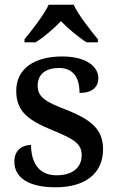

<svg xmlns="http://www.w3.org/2000/svg" viewBox="-20 -786 501 816"><path d="M84 -606H131C167 -628 209 -665 239 -696C269 -665 313 -628 348 -606H396V-619C365 -657 314 -721 293 -766H187C166 -721 115 -657 84 -619ZM216 10C339 10 418 -46 418 -152C418 -236 368 -276 268 -317C173 -353 140 -373 140 -422C140 -467 170 -497 231 -497C290 -497 318 -458 318 -391C371 -391 398 -415 398 -454C398 -502 348 -546 244 -546C127 -546 49 -495 49 -400C49 -312 100 -275 204 -232C300 -193 327 -173 327 -126C327 -76 291 -41 220 -41C144 -41 112 -96 112 -170C85 -170 41 -156 41 -99C41 -30 103 10 216 10Z"/></svg>

Font: Noto Serif Thai Medium
Style: Regular
Weight: 500
Designer: Monotype Design Team
Foundry: Monotype Imaging Inc.
Version: Version 1.901;PS 001.901;hotconv 1.0.88;makeotf.lib2.5.64775